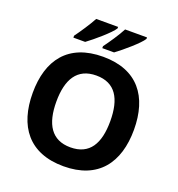

<svg xmlns="http://www.w3.org/2000/svg" viewBox="-163 -1133 1122 1211"><g transform="rotate(20 398.0 -528.0)"><path d="M616 -990V-1000H469C446 -955 402 -891 374 -853V-840H453C502 -876 595 -955 616 -990ZM422 -990V-1000H275C251 -955 208 -891 180 -853V-840H259C308 -876 401 -955 422 -990ZM738 -424C738 -646 631 -791 399 -791C165 -791 58 -646 58 -425C58 -203 165 -56 398 -56C631 -56 738 -203 738 -424ZM217 -424C217 -574 271 -665 399 -665C527 -665 579 -574 579 -424C579 -274 527 -183 398 -183C271 -183 217 -274 217 -424Z"/></g></svg>

Font: Noto Sans Malayalam UI
Style: Bold
Weight: 700
Designer: Jelle Bosma - Monotype Design Team
Foundry: Monotype Imaging Inc.
Version: Version 2.104